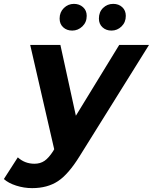

<svg xmlns="http://www.w3.org/2000/svg" viewBox="-110 -770 790 992"><path d="M660 -538 302 36Q244 130 189.5 166Q135 202 56 202Q14 202 -26.5 189Q-67 176 -90 155L-18 43Q18 76 68 76Q98 76 120 61Q142 46 165 10L170 1L46 -538H202L282 -172L506 -538ZM198 -674Q198 -707 220 -728.5Q242 -750 272 -750Q300 -750 319 -733Q338 -716 338 -688Q338 -655 315.5 -633.5Q293 -612 263 -612Q235 -612 216.5 -629Q198 -646 198 -674ZM401 -674Q401 -708 422.5 -729Q444 -750 475 -750Q503 -750 521.5 -733Q540 -716 540 -688Q540 -655 518 -633.5Q496 -612 466 -612Q438 -612 419.5 -629Q401 -646 401 -674Z"/></svg>

Font: Idrija
Style: Bold Italic
Weight: 700
Italic angle: -11.3°
Designer: Julieta Ulanovsky
Foundry: Julieta Ulanovsky
Version: Version 7.200